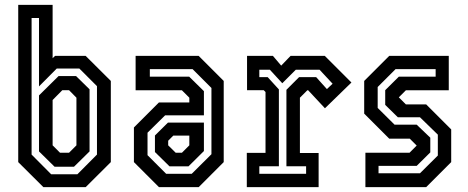

<svg xmlns="http://www.w3.org/2000/svg" viewBox="-20 -770 1924 790"><path d="M158.5 0 55 -103V-750H196.5V-530.5L206.5 -540H332.5L436 -437V-103L332.5 0ZM190.5 -53H298.5L379 -134V-415.5L306.5 -488H213.5L140.5 -414.5V-696H110V-134ZM204.5 -84 140.5 -147V-377.5L221 -457H293L348.5 -402.5V-147L284.5 -84ZM227 -141.5H264L294.5 -172V-368L264 -399H236.5L196.5 -358.5V-172Z M634 0 531 -103V-245.5L634 -348.5H759V-368L728.5 -398.5H538V-540H797.5L900.5 -437V-103L797.5 0ZM663.5 -55H769L850 -135.5V-408L772.5 -485.5H596.5V-454.5H758.5L819 -395V-295.5H659.5L587 -224V-131.5ZM677.5 -85.5 617.5 -144.5V-212.5L671 -265.5H819V-148.5L755.5 -85.5ZM703 -141.5H728.5L759 -172V-212H693L672 -191V-172Z M995.5 0V-141H1072.5V-391.5L1065 -399H996.5V-540H1103L1137 -500L1175.5 -540H1316.5L1426 -430.5L1317 -324.5L1248 -398.5H1244.5L1214 -368V-140.5H1291V0ZM1047 -55H1239.5V-86H1158.5V-400.5L1210.5 -452.5H1281L1325 -403.5L1348.5 -425.5L1295 -483H1197L1141.5 -427.5L1090.5 -483H1047V-452.5H1081.5L1127.5 -402V-86H1047Z M1483.5 0V-141.5H1665L1694.5 -171L1666 -199.5H1581.5L1478.5 -302.5V-437L1581.5 -540H1826.5V-398.5H1650L1621 -369.5L1650 -340.5H1733.5L1836.5 -237.5V-103L1733.5 0ZM1537.5 -57H1708L1781.5 -130V-216L1708 -287.5H1617L1565 -338.5V-399L1621 -454.5H1772.5V-485.5H1607.5L1534 -412V-326L1603.5 -257H1694.5L1750.5 -203.5V-143L1694.5 -87.5H1537.5Z"/></svg>

Font: Tourney Condensed SemiBold
Style: Regular
Weight: 600
Width: 3
Designer: Tyler Finck
Foundry: Etcetera Type Co
Version: Version 1.010; ttfautohint (v1.8.3)